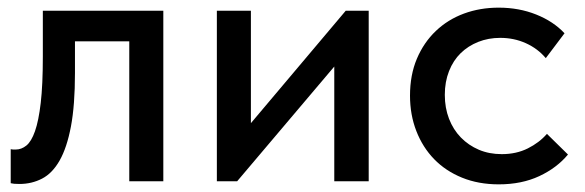

<svg xmlns="http://www.w3.org/2000/svg" viewBox="-20 -474 1529 502"><path d="M31 7Q22 7 17 6.5Q12 6 8 5V-84Q12 -83 15.5 -83Q19 -83 21 -83Q36 -83 49 -93.5Q62 -104 71.5 -131Q81 -158 86.5 -205Q92 -252 92 -326V-446H407V0H318V-366H176V-283Q176 -199 165.5 -143.5Q155 -88 136 -54.5Q117 -21 90 -7Q63 7 31 7Z M547 -446H636V-152L884 -446H944V0H854V-300L600 0H547Z M1284 8Q1231 8 1188 -9.5Q1145 -27 1115 -58Q1085 -89 1068.5 -131.5Q1052 -174 1052 -224Q1052 -278 1070 -320.5Q1088 -363 1119.5 -393Q1151 -423 1193 -438.5Q1235 -454 1284 -454Q1337 -454 1382 -436Q1427 -418 1456 -387L1407 -322Q1386 -347 1355 -361Q1324 -375 1288 -375Q1257 -375 1230.5 -364.5Q1204 -354 1184.5 -335Q1165 -316 1154 -288Q1143 -260 1143 -226Q1143 -192 1154 -163.5Q1165 -135 1185 -114.5Q1205 -94 1232 -82.5Q1259 -71 1292 -71Q1330 -71 1360 -86Q1390 -101 1410 -124L1465 -70Q1436 -35 1390 -13.5Q1344 8 1284 8Z"/></svg>

Font: Tilda Sans Medium
Style: Regular
Weight: 500
Designer: ParaType Ltd
Foundry: ParaType Ltd
Version: Version 1.009